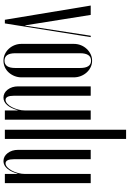

<svg xmlns="http://www.w3.org/2000/svg" viewBox="160 -899 747 1107"><g transform="rotate(90 533.5 -345.5)"><path d="M115 0H94L12 -495H66L126 -118H128L186 -495H194Z M330 -503Q350 -503 367.5 -494.5Q385 -486 398 -471.5Q411 -457 418.5 -438Q426 -419 426 -397V-96Q426 -75 418.5 -56Q411 -37 398 -22.5Q385 -8 367.5 0Q350 8 330 8Q310 8 292.5 0Q275 -8 261.5 -22.5Q248 -37 240.5 -56Q233 -75 233 -96V-397Q233 -419 240.5 -438Q248 -457 261.5 -471.5Q275 -486 292.5 -494.5Q310 -503 330 -503ZM330 -497Q287 -497 287 -434V-60Q287 2 330 2Q372 2 372 -60V-434Q372 -497 330 -497Z M615 -73Q604 -34 585.5 -13Q567 8 543 8Q515 8 496.5 -16.5Q478 -41 478 -76V-495H532V-52Q532 -4 556 -4Q567 -4 578 -14Q589 -24 597.5 -40Q606 -56 611.5 -76Q617 -96 617 -117V-495H670V0H617V-73Z M728 -699H781V0H728Z M981 -73Q970 -34 951.5 -13Q933 8 909 8Q881 8 862.5 -16.5Q844 -41 844 -76V-495H898V-52Q898 -4 922 -4Q933 -4 944 -14Q955 -24 963.5 -40Q972 -56 977.5 -76Q983 -96 983 -117V-495H1036V0H983V-73Z"/></g></svg>

Font: Moniqa Cond Display
Style: Regular
Weight: 400
Width: 3
Designer: Rajesh Rajput
Foundry: Rajesh Rajput
Version: Version 1.000